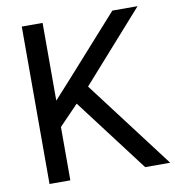

<svg xmlns="http://www.w3.org/2000/svg" viewBox="-80 -783 780 854"><g transform="rotate(-10 310.0 -355.5)"><path d="M75 -711H169V-360L246 -445L484 -711H598L319 -397L620 0H507L256 -331L169 -241V0H75Z"/></g></svg>

Font: Freesentation 5 Medium
Style: Regular
Weight: 500
Designer: glyphs from Roboto by Christian Robertson / Hangul glyphs from Noto Sans CJK(Source Han Sans) by Jang Soo-young and Kang
Foundry: PT&
Version: Version 2.001